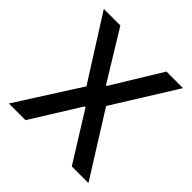

<svg xmlns="http://www.w3.org/2000/svg" viewBox="-188 -884 1042 1042"><g transform="rotate(45 333.0 -363.5)"><path d="M156.2 -727.3 330.3 -442.8H335.9L509.9 -727.3H637.1L410.5 -363.6L638.5 0H510.7L335.9 -280.5H330.3L155.5 0H27.7L259.6 -363.6L29.1 -727.3Z"/></g></svg>

Font: Inter UI Medium
Style: Regular
Weight: 500
Designer: Rasmus Andersson
Foundry: rsms
Version: 3.2;8d6f07862